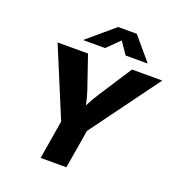

<svg xmlns="http://www.w3.org/2000/svg" viewBox="-164 -1087 1135 1222"><g transform="rotate(20 403.5 -476.0)"><path d="M248 0 291.5 -262.2 98.1 -727.5H304.2L380.4 -504.9Q395 -461.9 404.3 -412.6Q428.7 -460.4 457.5 -504.9L602.1 -727.5H807.1L466.3 -262.2L422.4 0ZM394.5 -797.4H248.5L249 -800.8L426.8 -951.7H552.7L680.7 -800.8L680.2 -797.4H533.7L477.5 -879.4Z"/></g></svg>

Font: Inter Extra Bold
Style: Italic
Weight: 800
Italic angle: -9.39999°
Designer: Rasmus Andersson
Foundry: rsms
Version: Version 4.000;git-3c8e0fc